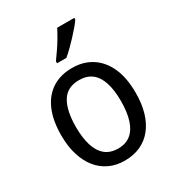

<svg xmlns="http://www.w3.org/2000/svg" viewBox="-185 -878 915 1000"><g transform="rotate(-30 273.0 -378.0)"><path d="M497 -269Q497 -203 482 -152Q467 -101 438 -64.5Q409 -28 367 -9Q325 10 272 10Q222 10 181 -9Q140 -28 111 -64Q82 -100 66 -151.5Q50 -203 50 -269Q50 -358 76.5 -419.5Q103 -481 153 -513.5Q203 -546 274 -546Q341 -546 391 -514Q441 -482 469 -420.5Q497 -359 497 -269ZM138 -269Q138 -204 152.5 -157.5Q167 -111 197 -86.5Q227 -62 274 -62Q320 -62 350 -86.5Q380 -111 394.5 -157.5Q409 -204 409 -269Q409 -335 394.5 -380.5Q380 -426 350 -449.5Q320 -473 273 -473Q202 -473 170 -420Q138 -367 138 -269ZM415 -756Q406 -742 389 -722Q372 -702 352 -680.5Q332 -659 312 -639.5Q292 -620 275 -606H219V-618Q235 -640 252.5 -665.5Q270 -691 285.5 -717.5Q301 -744 312 -766H415Z"/></g></svg>

Font: Noto Sans Thai SemiCondensed
Style: Regular
Weight: 400
Width: 4
Designer: Monotype Design Team
Foundry: Monotype Imaging Inc.
Version: Version 2.001